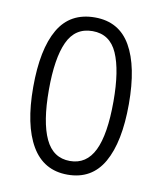

<svg xmlns="http://www.w3.org/2000/svg" viewBox="-68 -598 560 664"><g transform="rotate(10 212.0 -266.0)"><path d="M380 -267Q380 -134 339 -62Q298 10 213 10Q129 10 86.5 -62.5Q44 -135 44 -268Q44 -401 85 -471.5Q126 -542 213 -542Q298 -542 339 -470.5Q380 -399 380 -267ZM99 -268Q99 -155 126.5 -96.5Q154 -38 213 -38Q271 -38 298.5 -94.5Q326 -151 326 -267Q326 -376 300 -435Q274 -494 213 -494Q152 -494 125.5 -436.5Q99 -379 99 -268Z"/></g></svg>

Font: Noto Sans Khmer ExtraCondensed Light
Style: Regular
Weight: 300
Width: 2
Designer: Danh Hong and the Monotype Design Team
Foundry: Monotype Imaging Inc.
Version: Version 2.004; ttfautohint (v1.8.4.7-5d5b)